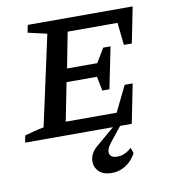

<svg xmlns="http://www.w3.org/2000/svg" viewBox="-87 -599 789 876"><g transform="rotate(-10 307.5 -161.0)"><path d="M-5 0 1 -32Q24 -39 46 -44.5Q68 -50 90 -54L181 -472L93 -492L100 -527H586L553 -361H516L505 -465H274L242 -300H382L421 -365H455L416 -173H383L370 -239H229L194 -62H430L488 -181H525L489 0ZM362 205Q319 205 298.5 181.5Q278 158 283.5 125.5Q289 93 323 67L424 -19H450L380 69Q358 97 363.5 116.5Q369 136 399 136Q433 136 465 107L474 133Q455 168 425.5 186.5Q396 205 362 205Z"/></g></svg>

Font: Piazzolla SC Medium
Style: Italic
Weight: 500
Italic angle: -11.3°
Designer: Juan Pablo del Peral
Foundry: Huerta Tipografica
Version: Version 1.330